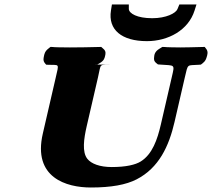

<svg xmlns="http://www.w3.org/2000/svg" viewBox="-20 -824 943 854"><path d="M403.1 -536.8 413.1 -537.1 424 -543.4C444 -555.1 445.7 -567.6 447.6 -576.3C449.4 -584.6 452.9 -596.5 438.8 -607.7L430.3 -615.3L419.5 -615C379.3 -614 335.8 -613 290.7 -613C251.6 -613 214 -614 215 -615L204.4 -615.3L195 -607.7C178.9 -595.4 177 -582.1 175.2 -572.9C173.6 -564.8 170.7 -553.5 180 -542.6L185.3 -536.3L194.8 -535.8C244.4 -533.5 243.3 -545.3 227.8 -478.5L170.4 -229.6C125.1 -33.5 275.6 10 384.1 10C474.7 10 540.8 -2.2 587.5 -26.2C686.9 -77.3 731.5 -173.9 756.3 -281.4L801.8 -478.5C817 -544.1 811.1 -531.7 864.2 -535.9L873.5 -536.6L881.3 -542.6C894.3 -552.5 896.9 -562.5 899.2 -569.8C902.3 -579.8 907.5 -594.6 896.4 -607.7L890.5 -615.3L879.7 -615C843.5 -614 804.8 -613 781.9 -613C762 -613 711.6 -614 712.6 -615L702 -615.2L689.9 -607.7C667 -594.3 666.3 -579 665.4 -568.8C664.8 -561.9 663.5 -552.7 675.1 -543.4L682.5 -537.5L691.9 -536.8C759.3 -531.6 757.8 -540.6 743.9 -480.1L695.4 -270.1C679.9 -202.9 657.5 -137.9 606 -105.8C582.6 -91.2 540.5 -81 476.9 -81C424.1 -81 385.9 -95.5 368.5 -117.6C344.4 -148.1 352.7 -206.6 365.9 -263.7L415.9 -480.1C431.2 -546.5 417.3 -534.3 485 -536.8ZM853.9 -804H777.7L769.3 -783.4C761.8 -765.1 719 -743 656.9 -743C590.3 -743 554 -763.9 553 -784L553 -804H477.8L473.5 -777.2C459.9 -691.8 521.2 -641 633.4 -641C728.4 -641 817.8 -689.8 845.3 -776.9Z"/></svg>

Font: Linux Libertine Mono O 
Style: Mono Bold Oblique
Weight: 400
Italic angle: -13°
Designer: Philipp H. Poll
Foundry: Philipp H. Poll
Version: Version 5.1.7